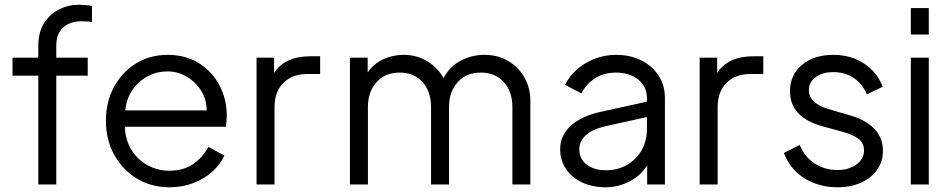

<svg xmlns="http://www.w3.org/2000/svg" viewBox="-20 -780 4022 812"><path d="M142 0V-460H33V-536H142V-586Q142 -643 166 -681.5Q190 -720 229.5 -740Q269 -760 315 -760Q326 -760 343 -758.5Q360 -757 369 -755V-687Q359 -689 344.5 -689.5Q330 -690 323 -690Q277 -690 247.5 -664Q218 -638 218 -586V-536H351V-460H218V0Z M696 12Q620 12 559.5 -24.5Q499 -61 463.5 -124.5Q428 -188 428 -269Q428 -349 462 -412Q496 -475 555 -511.5Q614 -548 689 -548Q766 -548 822.5 -512Q879 -476 909 -417.5Q939 -359 939 -292Q939 -283 938 -270Q937 -257 935 -244H508Q510 -189 535.5 -147Q561 -105 603.5 -81.5Q646 -58 696 -58Q757 -58 798 -87Q839 -116 861 -159L929 -122Q912 -85 878.5 -54.5Q845 -24 798.5 -6Q752 12 696 12ZM689 -478Q644 -478 605.5 -458Q567 -438 541 -401Q515 -364 510 -313H854Q854 -360 830 -397.5Q806 -435 768.5 -456.5Q731 -478 689 -478Z M1065 0V-536H1139V-472Q1186 -542 1292 -542H1334V-467H1279Q1217 -467 1179 -430Q1141 -393 1141 -325V0Z M1460 0V-536H1535V-474Q1560 -510 1600 -529Q1640 -548 1686 -548Q1743 -548 1787 -521Q1831 -494 1856 -450Q1882 -499 1928.5 -523.5Q1975 -548 2029 -548Q2085 -548 2128.5 -522.5Q2172 -497 2197.5 -453Q2223 -409 2223 -353V0H2147V-327Q2147 -393 2110.5 -433Q2074 -473 2013 -473Q1952 -473 1915.5 -432.5Q1879 -392 1879 -327V0H1803V-327Q1803 -393 1767 -433Q1731 -473 1670 -473Q1609 -473 1572.5 -432.5Q1536 -392 1536 -327V0Z M2542 12Q2485 12 2441.5 -8.5Q2398 -29 2373.5 -65.5Q2349 -102 2349 -149Q2349 -208 2395.5 -249.5Q2442 -291 2525 -308L2716 -350V-365Q2716 -414 2679 -443.5Q2642 -473 2585 -473Q2534 -473 2496 -448.5Q2458 -424 2439 -385L2370 -421Q2386 -456 2418.5 -485Q2451 -514 2494 -531Q2537 -548 2585 -548Q2646 -548 2692.5 -524.5Q2739 -501 2765.5 -460Q2792 -419 2792 -365V0H2717V-81Q2692 -39 2643.5 -13.5Q2595 12 2542 12ZM2430 -149Q2430 -108 2461 -84Q2492 -60 2543 -60Q2593 -60 2632.5 -83Q2672 -106 2694 -145.5Q2716 -185 2716 -235V-285L2544 -247Q2486 -234 2458 -208.5Q2430 -183 2430 -149Z M2939 0V-536H3013V-472Q3060 -542 3166 -542H3208V-467H3153Q3091 -467 3053 -430Q3015 -393 3015 -325V0Z M3521 12Q3444 12 3383 -25.5Q3322 -63 3295 -133L3362 -167Q3384 -115 3426 -88Q3468 -61 3521 -61Q3570 -61 3602 -84.5Q3634 -108 3634 -144Q3634 -174 3611.5 -192Q3589 -210 3546 -222L3458 -246Q3321 -284 3321 -394Q3321 -463 3371.5 -505.5Q3422 -548 3505 -548Q3578 -548 3634 -511.5Q3690 -475 3713 -413L3646 -381Q3628 -425 3591 -450Q3554 -475 3505 -475Q3458 -475 3429.5 -454Q3401 -433 3401 -399Q3401 -344 3483 -319L3575 -292Q3642 -273 3678 -235Q3714 -197 3714 -142Q3714 -97 3689.5 -62Q3665 -27 3621.5 -7.5Q3578 12 3521 12Z M3832 -634V-746H3908V-634ZM3832 0V-536H3908V0Z"/></svg>

Font: Plus Jakarta Text Light
Style: Regular
Weight: 300
Designer: Gumpita Rahayu
Foundry: Tokotype Studio
Version: Version 1.000